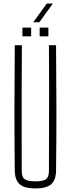

<svg xmlns="http://www.w3.org/2000/svg" viewBox="-20 -1054 398 1079"><path d="M179 5Q117.5 5 90.8 -18.5Q64 -42 63 -95Q61 -274.5 61.2 -447.8Q61.5 -621 63 -800H103Q102 -680.5 101.8 -564Q101.5 -447.5 101.8 -331Q102 -214.5 102 -95Q102 -60 118 -47.5Q134 -35 179 -35Q224 -35 239.5 -47.5Q255 -60 255 -95Q255 -214.5 255.5 -331Q256 -447.5 256 -564Q256 -680.5 255 -800H295Q296.5 -621 297 -447.8Q297.5 -274.5 295 -95Q294.5 -42 267.5 -18.5Q240.5 5 179 5ZM203 -850V-899H252V-850ZM106 -850V-899H155V-850ZM167 -929 243 -1034H277L201 -929Z"/></svg>

Font: Big Shoulders Text SC Thin
Style: Regular
Weight: 100
Designer: Patric King
Foundry: XO Type Co
Version: Version 2.002